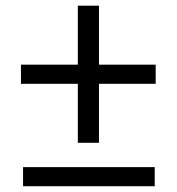

<svg xmlns="http://www.w3.org/2000/svg" viewBox="-20 -646 613 666"><path d="M250 -150.7V-626.3H323.3V-150.7ZM60 0V-66.3H516.7V0ZM52.7 -355.3V-421.7H520V-355.3Z"/></svg>

Font: 42dot Sans Light
Style: Regular
Weight: 300
Designer: 42dot
Version: Version 1.000